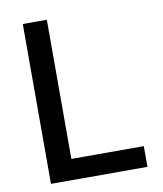

<svg xmlns="http://www.w3.org/2000/svg" viewBox="-82 -794 728 860"><g transform="rotate(-10 282.0 -363.5)"><path d="M80.1 0V-727.1H189.5V-94.2H519V0Z"/></g></svg>

Font: Interop Med
Style: Regular
Weight: 500
Designer: Rasmus Andersson, Google, Jang Haemin
Foundry: jhaemin
Version: Version 1.007